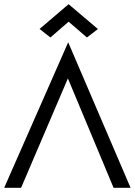

<svg xmlns="http://www.w3.org/2000/svg" viewBox="-20 -901 646 921"><path d="M307.1 -698.2 606.4 0H524.9L305.7 -524.9L81.1 0H0ZM309.1 -880.9 449.7 -761.7 397 -721.2 309.1 -796.9 221.7 -721.2 169.9 -762.2Z"/></svg>

Font: NMS Futura Pro Book
Style: Regular
Weight: 400
Designer: Blend3rman
Version: Version 0.1